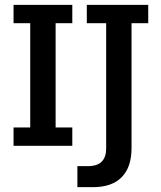

<svg xmlns="http://www.w3.org/2000/svg" viewBox="-20 -603 664 794"><path d="M36 0V-76H105V-507H36V-583H279V-507H210V-76H279V0ZM364 171H300V84H344Q382 84 400.5 65.5Q419 47 419 12V-507H339V-583H593V-507H524V9Q524 88 483.5 129.5Q443 171 364 171Z"/></svg>

Font: Rokkitt Medium
Style: Regular
Weight: 500
Version: Version 3.103